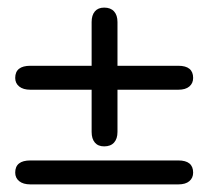

<svg xmlns="http://www.w3.org/2000/svg" viewBox="-20 -485 548 505"><path d="M20 -280Q20 -312 60 -312H221V-427Q221 -445 229.5 -455Q238 -465 254 -465Q271 -465 280 -455Q289 -445 289 -427V-312H449Q488 -312 488 -280Q488 -266 478 -257.5Q468 -249 449 -249H289V-138Q289 -120 280 -110Q271 -100 254 -100Q238 -100 229.5 -110Q221 -120 221 -138V-249H60Q41 -249 30.5 -257.5Q20 -266 20 -280ZM488 -31Q488 -17 478 -8.5Q468 0 449 0H60Q41 0 30.5 -8.5Q20 -17 20 -31Q20 -63 60 -63H449Q488 -63 488 -31Z"/></svg>

Font: Kodchasan
Style: Regular
Weight: 400
Version: Version 1.000; ttfautohint (v1.6)